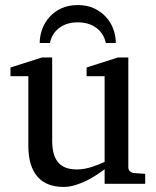

<svg xmlns="http://www.w3.org/2000/svg" viewBox="-20 -719 609 751"><path d="M389.2 0V-57.1Q376.5 -47.4 358.2 -35.2Q339.8 -22.9 318.6 -12.5Q297.4 -2 274.2 5.1Q251 12.2 229 12.2Q196.8 12.2 171.1 2.7Q145.5 -6.8 127.7 -26.6Q109.9 -46.4 100.3 -76.9Q90.8 -107.4 90.8 -149.9V-420.9H21V-455.1L144 -494.1H184.1V-168.9Q184.1 -142.6 189.2 -121.6Q194.3 -100.6 205.8 -85.9Q217.3 -71.3 235.8 -63.7Q254.4 -56.2 280.8 -56.2Q295.9 -56.2 311.5 -59.1Q327.1 -62 341.3 -66.7Q355.5 -71.3 367.9 -76.4Q380.4 -81.5 389.2 -85.9V-420.9H318.8V-455.1L440.9 -494.1H481.9V-64Q481.9 -54.7 488.5 -48.8Q495.1 -43 503.9 -42L547.9 -39.1V0ZM394 -550.8Q389.2 -572.3 378.4 -587.6Q367.7 -603 352.8 -612.8Q337.9 -622.6 320.3 -627.2Q302.7 -631.8 284.2 -631.8Q265.6 -631.8 248 -627.2Q230.5 -622.6 215.8 -612.8Q201.2 -603 190.4 -587.6Q179.7 -572.3 175.3 -550.8H135.3Q135.3 -577.1 144.5 -603.5Q153.8 -629.9 172.4 -651.1Q190.9 -672.4 218.8 -685.8Q246.6 -699.2 284.2 -699.2Q321.3 -699.2 349.1 -685.8Q377 -672.4 395.8 -651.1Q414.6 -629.9 423.8 -603.5Q433.1 -577.1 433.1 -550.8Z"/></svg>

Font: Charis SIL
Style: Regular
Weight: 400
Foundry: SIL International
Version: Version 4.112